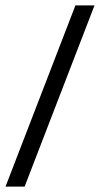

<svg xmlns="http://www.w3.org/2000/svg" viewBox="-70 -694 371 714"><path d="M-49.5 0H21.5L281.5 -674H210.5Z"/></svg>

Font: Anybody ExtraCondensed
Style: Italic
Weight: 400
Width: 2
Italic angle: -10°
Version: Version 1.113;gftools[0.9.25]